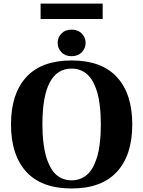

<svg xmlns="http://www.w3.org/2000/svg" viewBox="-20 -1048 808 1083"><path d="M209 -940.9V-1027.8H559.1V-940.9ZM219.2 -346.2Q219.2 -316.9 220.7 -290.3Q222.2 -263.7 226.6 -231Q231 -198.2 238.3 -170.9Q245.6 -143.6 258.3 -116.9Q271 -90.3 287.6 -71.8Q304.2 -53.2 328.9 -42Q353.5 -30.8 383.8 -30.8Q414.1 -30.8 439 -42.2Q463.9 -53.7 480.7 -72Q497.6 -90.3 510.3 -117.2Q522.9 -144 530.3 -171.1Q537.6 -198.2 541.7 -231Q545.9 -263.7 547.4 -290.3Q548.8 -316.9 548.8 -346.2Q548.8 -375.5 547.4 -402.1Q545.9 -428.7 541.7 -461.4Q537.6 -494.1 530.3 -521.2Q522.9 -548.3 510.3 -575Q497.6 -601.6 480.7 -620.1Q463.9 -638.7 439 -649.9Q414.1 -661.1 383.8 -661.1Q219.2 -661.1 219.2 -346.2ZM128.2 -79.1Q42 -173.3 42 -346.2Q42 -519 128.2 -613Q214.4 -707 383.8 -707Q553.2 -707 639.6 -613Q726.1 -519 726.1 -346.2Q726.1 -173.3 639.6 -79.1Q553.2 15.1 383.8 15.1Q214.4 15.1 128.2 -79.1ZM326.4 -753.4Q305.2 -775.9 305.2 -806.2Q305.2 -836.4 326.4 -858.6Q347.7 -880.9 383.8 -880.9Q419.9 -880.9 441.4 -858.6Q462.9 -836.4 462.9 -806.2Q462.9 -775.9 441.4 -753.4Q419.9 -731 383.8 -731Q347.7 -731 326.4 -753.4Z"/></svg>

Font: Linguistics Pro
Style: Bold
Weight: 700
Designer: Stefan Peev, Context Ltd
Foundry: Stefan Peev, Context Ltd
Version: Version 001.000